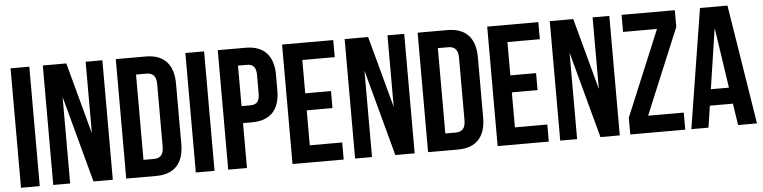

<svg xmlns="http://www.w3.org/2000/svg" viewBox="-44 -911 4452 1121"><g transform="rotate(-5 2182.0 -350.0)"><path d="M40 0V-700.2H149.9V0Z M464.8 0 328.1 -506.8V0H229V-700.2H366.7L480 -280.8V-700.2H578.1V0Z M656.7 0V-700.2H830.6Q912.1 -700.2 953.4 -655.8Q994.6 -611.3 994.6 -526.9V-172.9Q994.6 -88.4 953.4 -44.2Q912.1 0 830.6 0ZM828.6 -600.1H766.6V-100.1H828.6Q856 -100.1 870.4 -116Q884.8 -131.8 884.8 -168V-532.2Q884.8 -568.4 870.4 -584.2Q856 -600.1 828.6 -600.1Z M1064.5 0V-700.2H1174.3V0Z M1416.5 -700.2Q1498 -700.2 1539.3 -655.8Q1580.6 -611.3 1580.6 -526.9V-436Q1580.6 -351.6 1539.3 -307.4Q1498 -263.2 1416.5 -263.2H1364.3V0H1254.4V-700.2ZM1416.5 -600.1H1364.3V-362.8H1416.5Q1443.8 -362.8 1457 -377.9Q1470.2 -393.1 1470.2 -429.2V-534.2Q1470.2 -570.3 1457 -585.2Q1443.8 -600.1 1416.5 -600.1Z M1741.2 -600.1V-404.8H1892.1V-305.2H1741.2V-100.1H1931.2V0H1631.3V-700.2H1931.2V-600.1Z M2233.9 0 2097.2 -506.8V0H1998V-700.2H2135.7L2249 -280.8V-700.2H2347.2V0Z M2425.8 0V-700.2H2599.6Q2681.2 -700.2 2722.4 -655.8Q2763.7 -611.3 2763.7 -526.9V-172.9Q2763.7 -88.4 2722.4 -44.2Q2681.2 0 2599.6 0ZM2597.7 -600.1H2535.6V-100.1H2597.7Q2625 -100.1 2639.4 -116Q2653.8 -131.8 2653.8 -168V-532.2Q2653.8 -568.4 2639.4 -584.2Q2625 -600.1 2597.7 -600.1Z M2943.4 -600.1V-404.8H3094.2V-305.2H2943.4V-100.1H3133.3V0H2833.5V-700.2H3133.3V-600.1Z M3436 0 3299.3 -506.8V0H3200.2V-700.2H3337.9L3451.2 -280.8V-700.2H3549.3V0Z M3621.1 -700.2H3933.1V-602.1L3724.1 -100.1H3933.1V0H3610.8V-98.1L3819.8 -600.1H3621.1Z M4241.7 -700.2 4353.5 0H4242.7L4223.6 -127H4088.4L4069.3 0H3968.8L4080.6 -700.2ZM4155.8 -576.2 4102.5 -222.2H4208.5Z"/></g></svg>

Font: Bebas Neue Bold
Style: Regular
Weight: 700
Designer: Ryoichi Tsunekawa
Foundry: Ryoichi Tsunekawa
Version: Version 1.300